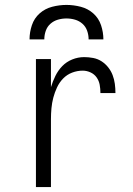

<svg xmlns="http://www.w3.org/2000/svg" viewBox="-20 -760 540 780"><path d="M126 0V-520H187V-406Q194 -429 205 -451.5Q216 -474 233 -491.5Q250 -509 273.5 -518.5Q297 -528 322 -528Q340 -528 358.5 -524.5Q377 -521 392.5 -511Q408 -501 419.5 -486.5Q431 -472 437.5 -455Q444 -438 446.5 -419.5Q449 -401 449 -382H388Q388 -399 385 -415.5Q382 -432 372.5 -445.5Q363 -459 347.5 -466Q332 -473 316 -473Q294 -473 273 -465Q252 -457 236.5 -441Q221 -425 211.5 -404.5Q202 -384 196.5 -363Q191 -342 189 -320Q187 -298 187 -276V0ZM100 -600Q100 -629 109.5 -657.5Q119 -686 141 -705.5Q163 -725 192 -732.5Q221 -740 250 -740Q279 -740 308 -732.5Q337 -725 359 -705.5Q381 -686 390.5 -657.5Q400 -629 400 -600H340Q340 -618 334 -635Q328 -652 315 -663.5Q302 -675 285 -680Q268 -685 250 -685Q232 -685 215 -680Q198 -675 185 -663.5Q172 -652 166 -635Q160 -618 160 -600Z"/></svg>

Font: Iosevka Custom Light
Style: Regular
Weight: 300
Monospace: yes
Designer: Belleve Invis
Foundry: Belleve Invis
Version: Version 27.3.5